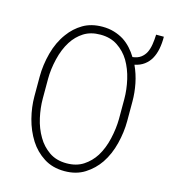

<svg xmlns="http://www.w3.org/2000/svg" viewBox="-113 -840 826 939"><g transform="rotate(15 300.0 -370.5)"><path d="M533.7 -305.2V-405.3Q533.7 -449.7 524.7 -495.1Q515.6 -540.5 496.6 -581.5Q524.9 -587.4 544.7 -602.1Q564.5 -616.7 576.7 -638.2Q589.4 -660.6 595 -689.7Q600.6 -718.8 600.1 -751H561Q560.1 -725.1 556.4 -701.4Q552.7 -677.7 543.9 -659.7Q534.7 -641.6 518.8 -629.9Q502.9 -618.2 477.5 -615.2Q463.9 -637.7 446.3 -657Q428.7 -676.3 407.2 -690.4Q384.3 -704.6 357.4 -712.6Q330.6 -720.7 298.8 -720.7Q241.7 -720.7 200.4 -696.3Q159.2 -671.9 130.9 -632.8Q96.7 -586.9 80.3 -525.6Q64 -464.4 64 -405.3V-305.2Q64 -251 78.4 -194.8Q92.8 -138.7 122.6 -91.3Q150.9 -46.9 195.1 -18.6Q239.3 9.8 299.8 9.8Q359.4 9.8 402.3 -17.6Q445.3 -44.9 473.6 -86.4Q504.4 -132.3 519 -191.2Q533.7 -250 533.7 -305.2ZM492.2 -406.2V-305.2Q491.7 -257.3 479.7 -204.8Q467.8 -152.3 442.9 -111.8Q419.9 -75.7 384.8 -52.7Q349.6 -29.8 299.8 -29.8Q247.6 -29.8 211.2 -55.2Q174.8 -80.6 152.8 -118.7Q128.4 -159.7 117.4 -209.5Q106.4 -259.3 106.4 -305.2V-406.2Q106.4 -453.6 119.1 -507.1Q131.8 -560.5 157.2 -600.6Q180.2 -636.7 214.8 -658.7Q249.5 -680.7 298.8 -680.7Q349.6 -680.7 386 -656.5Q422.4 -632.3 445.3 -594.7Q469.2 -554.2 480.7 -504.2Q492.2 -454.1 492.2 -406.2Z"/></g></svg>

Font: Roboto Mono ExtraLight
Style: Regular
Weight: 250
Monospace: yes
Designer: Google
Version: Version 3.000